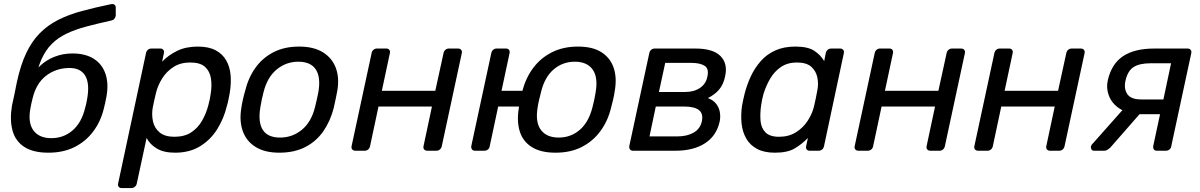

<svg xmlns="http://www.w3.org/2000/svg" viewBox="-20 -767 6107 977"><path d="M226 10Q149 10 103.5 -19.5Q58 -49 43.5 -103.5Q29 -158 41 -230Q48 -260 54 -290Q60 -320 66 -350Q85 -437 113.5 -497Q142 -557 182.5 -598Q223 -639 276.5 -666Q330 -693 397 -711Q464 -729 546 -746Q556 -748 562.5 -743Q569 -738 569 -729V-688Q568 -679 562.5 -672Q557 -665 548 -663Q476 -647 419.5 -632Q363 -617 319 -596Q275 -575 243.5 -543.5Q212 -512 191 -465Q170 -418 158 -350L138 -359Q151 -400 182.5 -430.5Q214 -461 257 -478Q300 -495 349 -495Q414 -495 457 -468Q500 -441 517 -390.5Q534 -340 521 -272Q518 -256 514.5 -240Q511 -224 508 -213Q492 -148 454 -97.5Q416 -47 359 -18.5Q302 10 226 10ZM241 -64Q304 -64 349.5 -103.5Q395 -143 413 -217Q416 -227 419 -240Q422 -253 424 -267Q437 -343 413.5 -382Q390 -421 334 -421Q266 -421 215 -382Q164 -343 146 -267Q142 -253 139.5 -240Q137 -227 135 -217Q121 -143 150 -103.5Q179 -64 241 -64Z M599 190Q589 190 584 183.5Q579 177 581 167L723 -497Q725 -507 732.5 -513.5Q740 -520 750 -520H796Q806 -520 811 -513.5Q816 -507 814 -497L805 -453Q836 -486 881 -508Q926 -530 986 -530Q1042 -530 1077.5 -511Q1113 -492 1131.5 -459Q1150 -426 1153.5 -384Q1157 -342 1149 -294Q1146 -278 1142.5 -260Q1139 -242 1134 -226Q1119 -164 1085.5 -110Q1052 -56 998.5 -23Q945 10 871 10Q813 10 777.5 -11.5Q742 -33 726 -65L676 167Q674 177 666 183.5Q658 190 648 190ZM867 -71Q919 -71 953 -93.5Q987 -116 1008 -152.5Q1029 -189 1040 -231Q1044 -246 1047 -260Q1050 -274 1052 -289Q1059 -331 1053.5 -367.5Q1048 -404 1023.5 -426.5Q999 -449 948 -449Q898 -449 862.5 -426Q827 -403 805 -367.5Q783 -332 774 -295Q770 -279 765 -257Q760 -235 757 -218Q751 -183 758.5 -149Q766 -115 792.5 -93Q819 -71 867 -71Z M1401 10Q1328 10 1281 -19Q1234 -48 1215.5 -99.5Q1197 -151 1208 -217Q1210 -234 1216 -260.5Q1222 -287 1227 -303Q1243 -370 1279 -421Q1315 -472 1371 -501Q1427 -530 1502 -530Q1576 -530 1623 -501Q1670 -472 1689 -421Q1708 -370 1696 -303Q1693 -287 1687.5 -260.5Q1682 -234 1678 -217Q1661 -151 1625.5 -99.5Q1590 -48 1534 -19Q1478 10 1401 10ZM1405 -67Q1468 -67 1516 -106.5Q1564 -146 1583 -222Q1587 -237 1592 -260Q1597 -283 1600 -298Q1613 -374 1587 -413.5Q1561 -453 1498 -453Q1436 -453 1388 -413.5Q1340 -374 1321 -298Q1317 -283 1312 -260Q1307 -237 1305 -222Q1292 -146 1317 -106.5Q1342 -67 1405 -67Z M1788 0Q1778 0 1772.5 -6.5Q1767 -13 1769 -23L1871 -497Q1873 -507 1880.5 -513.5Q1888 -520 1898 -520H1946Q1956 -520 1961 -513.5Q1966 -507 1964 -497L1923 -305H2195L2237 -497Q2239 -507 2246.5 -513.5Q2254 -520 2264 -520H2311Q2321 -520 2326.5 -513.5Q2332 -507 2330 -497L2228 -23Q2226 -13 2218.5 -6.5Q2211 0 2201 0H2154Q2144 0 2138.5 -6.5Q2133 -13 2135 -23L2178 -225H1906L1863 -23Q1861 -13 1853.5 -6.5Q1846 0 1836 0Z M2660 -225H2515L2472 -23Q2471 -13 2463 -6.5Q2455 0 2445 0H2397Q2387 0 2382 -6.5Q2377 -13 2378 -23L2480 -497Q2482 -507 2489.5 -513.5Q2497 -520 2507 -520H2555Q2565 -520 2570 -513.5Q2575 -507 2573 -497L2532 -305H2677ZM2807 10Q2731 10 2685.5 -19Q2640 -48 2624.5 -99.5Q2609 -151 2620 -217Q2622 -234 2628 -260.5Q2634 -287 2638 -303Q2655 -370 2693 -421Q2731 -472 2788.5 -501Q2846 -530 2921 -530Q2996 -530 3041 -501Q3086 -472 3103 -421Q3120 -370 3108 -303Q3106 -287 3100 -260.5Q3094 -234 3089 -217Q3073 -151 3035 -99.5Q2997 -48 2940 -19Q2883 10 2807 10ZM2823 -67Q2885 -67 2930.5 -106.5Q2976 -146 2995 -222Q2999 -237 3004 -260Q3009 -283 3011 -298Q3024 -374 2995.5 -413.5Q2967 -453 2905 -453Q2843 -453 2797 -413.5Q2751 -374 2733 -298Q2729 -283 2723.5 -260Q2718 -237 2716 -222Q2703 -146 2732 -106.5Q2761 -67 2823 -67Z M3201 0Q3191 0 3186 -6.5Q3181 -13 3182 -23L3284 -497Q3286 -507 3293.5 -513.5Q3301 -520 3311 -520H3519Q3608 -520 3646 -482Q3684 -444 3670 -380Q3662 -338 3639.5 -311.5Q3617 -285 3582 -268Q3609 -258 3624 -239Q3639 -220 3643 -196Q3647 -172 3642 -148Q3626 -76 3567.5 -38Q3509 0 3417 0ZM3285 -73H3428Q3475 -73 3508.5 -91.5Q3542 -110 3551 -148Q3560 -188 3537 -206.5Q3514 -225 3460 -225H3317ZM3333 -299H3467Q3512 -299 3542.5 -320Q3573 -341 3580 -379Q3588 -418 3565 -432.5Q3542 -447 3498 -447H3365Z M3923 10Q3868 10 3832 -9.5Q3796 -29 3777 -62.5Q3758 -96 3753.5 -139Q3749 -182 3756 -230Q3759 -246 3762 -260Q3765 -274 3769 -290Q3781 -337 3801 -379.5Q3821 -422 3851.5 -456.5Q3882 -491 3925.5 -510.5Q3969 -530 4027 -530Q4091 -530 4123.5 -508.5Q4156 -487 4174 -456L4182 -497Q4184 -507 4191.5 -513.5Q4199 -520 4210 -520H4255Q4265 -520 4270.5 -513.5Q4276 -507 4274 -497L4173 -23Q4171 -13 4163.5 -6.5Q4156 0 4146 0H4100Q4090 0 4085 -6.5Q4080 -13 4082 -23L4091 -65Q4060 -33 4023.5 -11.5Q3987 10 3923 10ZM3944 -71Q3994 -71 4030.5 -94Q4067 -117 4090 -152.5Q4113 -188 4122 -225Q4126 -241 4130.5 -263.5Q4135 -286 4138 -302Q4146 -337 4139.5 -371Q4133 -405 4108.5 -427Q4084 -449 4035 -449Q3988 -449 3954.5 -426.5Q3921 -404 3899.5 -367.5Q3878 -331 3865 -289Q3861 -274 3858 -260Q3855 -246 3853 -231Q3847 -189 3850 -152.5Q3853 -116 3875 -93.5Q3897 -71 3944 -71Z M4348 0Q4338 0 4332.5 -6.5Q4327 -13 4329 -23L4431 -497Q4433 -507 4440.5 -513.5Q4448 -520 4458 -520H4506Q4516 -520 4521 -513.5Q4526 -507 4524 -497L4483 -305H4755L4797 -497Q4799 -507 4806.5 -513.5Q4814 -520 4824 -520H4871Q4881 -520 4886.5 -513.5Q4892 -507 4890 -497L4788 -23Q4786 -13 4778.5 -6.5Q4771 0 4761 0H4714Q4704 0 4698.5 -6.5Q4693 -13 4695 -23L4738 -225H4466L4423 -23Q4421 -13 4413.5 -6.5Q4406 0 4396 0Z M4957 0Q4947 0 4941.5 -6.5Q4936 -13 4938 -23L5040 -497Q5042 -507 5049.5 -513.5Q5057 -520 5067 -520H5115Q5125 -520 5130 -513.5Q5135 -507 5133 -497L5092 -305H5364L5406 -497Q5408 -507 5415.5 -513.5Q5423 -520 5433 -520H5480Q5490 -520 5495.5 -513.5Q5501 -507 5499 -497L5397 -23Q5395 -13 5387.5 -6.5Q5380 0 5370 0H5323Q5313 0 5307.5 -6.5Q5302 -13 5304 -23L5347 -225H5075L5032 -23Q5030 -13 5022.5 -6.5Q5015 0 5005 0Z M5867 0Q5856 0 5851.5 -6.5Q5847 -13 5848 -23L5883 -186H5768L5769 -191Q5711 -191 5674 -216.5Q5637 -242 5622.5 -280.5Q5608 -319 5617 -358Q5636 -442 5694.5 -481Q5753 -520 5853 -520H6023Q6033 -520 6038.5 -513.5Q6044 -507 6042 -497L5940 -23Q5939 -13 5931 -6.5Q5923 0 5913 0ZM5547 0Q5539 0 5534.5 -6Q5530 -12 5531 -20Q5532 -24 5534 -28.5Q5536 -33 5542 -38L5698 -214L5797 -207L5629 -15Q5623 -10 5615.5 -5Q5608 0 5600 0ZM5787 -261H5900L5939 -445H5834Q5778 -445 5748 -425.5Q5718 -406 5707 -356Q5698 -315 5716.5 -288Q5735 -261 5787 -261Z"/></svg>

Font: Rubik
Style: Italic
Weight: 400
Italic angle: -12°
Designer: Hubert and Fischer
Foundry: Hubert and Fischer
Version: Version 2.300;gftools[0.9.30]